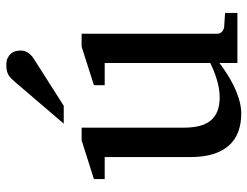

<svg xmlns="http://www.w3.org/2000/svg" viewBox="-108 -665 785 609"><g transform="rotate(-90 284.5 -360.5)"><path d="M389.2 0V-57.1Q376.5 -47.4 358.2 -35.2Q339.8 -22.9 318.6 -12.5Q297.4 -2 274.2 5.1Q251 12.2 229 12.2Q196.8 12.2 171.1 2.7Q145.5 -6.8 127.7 -26.6Q109.9 -46.4 100.3 -76.9Q90.8 -107.4 90.8 -149.9V-420.9H21V-455.1L144 -494.1H184.1V-168.9Q184.1 -142.6 189.2 -121.6Q194.3 -100.6 205.8 -85.9Q217.3 -71.3 235.8 -63.7Q254.4 -56.2 280.8 -56.2Q295.9 -56.2 311.5 -59.1Q327.1 -62 341.3 -66.7Q355.5 -71.3 367.9 -76.4Q380.4 -81.5 389.2 -85.9V-420.9H318.8V-455.1L440.9 -494.1H481.9V-64Q481.9 -54.7 488.5 -48.8Q495.1 -43 503.9 -42L547.9 -39.1V0ZM428.7 -688Q428.7 -674.3 422.1 -664.6Q415.5 -654.8 405.8 -647.9L253.4 -550.8H196.8L329.6 -706.1Q335.4 -712.4 340.3 -717.5Q345.2 -722.7 351.1 -726.1Q356.9 -729.5 364.5 -731.2Q372.1 -732.9 382.8 -732.9Q396 -732.9 404.8 -728.8Q413.6 -724.6 418.9 -718.3Q424.3 -711.9 426.5 -703.9Q428.7 -695.8 428.7 -688Z"/></g></svg>

Font: BabelStone Ogham Stemless
Style: Regular
Weight: 400
Designer: Andrew West
Foundry: BabelStone
Version: Version 2.02 March 14, 2022